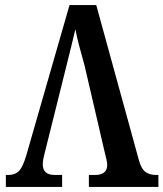

<svg xmlns="http://www.w3.org/2000/svg" viewBox="-20 -734 642 754"><path d="M312 -477Q301 -516 291.5 -552Q282 -588 276 -619Q269 -589 260.5 -554.5Q252 -520 243 -484L159 -147Q156 -135 152 -118.5Q148 -102 148 -89Q148 -47 194 -47H224V0H3V-47H15Q38 -47 53.5 -61.5Q69 -76 83 -123L253 -714H358L526 -103Q535 -71 551 -59Q567 -47 592 -47H602V0H329V-47H356Q376 -47 388.5 -56.5Q401 -66 401 -86Q401 -96 397.5 -110.5Q394 -125 391 -137Z"/></svg>

Font: Noto Serif Condensed SemiBold
Style: Regular
Weight: 600
Width: 3
Designer: Monotype Design Team
Foundry: Monotype Imaging Inc.
Version: Version 2.013